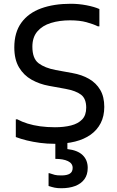

<svg xmlns="http://www.w3.org/2000/svg" viewBox="-20 -752 624 1020"><path d="M64 -118H72Q96 -105 126.5 -95.5Q157 -86 193.5 -81Q230 -76 272 -76Q320 -76 357.5 -85.5Q395 -95 416.5 -117.5Q438 -140 438 -180Q438 -228 410.5 -249Q383 -270 328 -280L240 -296Q190 -305 148 -328.5Q106 -352 81 -394Q56 -436 56 -500Q56 -580 93.5 -631.5Q131 -683 198.5 -707.5Q266 -732 356 -732Q398 -732 439.5 -724Q481 -716 508 -704V-612H500Q476 -624 439.5 -634Q403 -644 352 -644Q296 -644 250.5 -630Q205 -616 178.5 -585Q152 -554 152 -504Q152 -441 185 -416Q218 -391 276 -380L364 -364Q415 -355 453 -333Q491 -311 512.5 -274.5Q534 -238 534 -184Q534 -135 515 -98Q496 -61 461.5 -36.5Q427 -12 379 0Q331 12 272 12Q230 12 192.5 7Q155 2 122.5 -6Q90 -14 64 -24ZM338 -24V40Q392 46 419 72Q446 98 446 140Q446 176 428.5 200Q411 224 379.5 236Q348 248 306 248Q285 248 270.5 245Q256 242 238 236V168H242Q260 174 271 177Q282 180 306 180Q336 180 351 170.5Q366 161 366 140Q366 116 341 104Q316 92 274 92V-24Z"/></svg>

Font: Kufam
Style: Regular
Weight: 400
Designer: Wael Morcos, Artur Schmal
Foundry: Original Type
Version: Version 1.301; ttfautohint (v1.8.3)